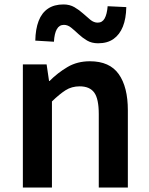

<svg xmlns="http://www.w3.org/2000/svg" viewBox="-20 -845 672 865"><path d="M83 0V-555H190L201 -480H203Q240 -517 284 -543Q328 -569 385 -569Q474 -569 515 -511Q556 -453 556 -348V0H425V-331Q425 -400 404.5 -428Q384 -456 339 -456Q303 -456 275.5 -438.5Q248 -421 214 -388V0ZM422 -650Q393 -650 372 -662.5Q351 -675 333.5 -691.5Q316 -708 300.5 -720.5Q285 -733 268 -733Q247 -733 236 -713.5Q225 -694 223 -657L139 -662Q140 -714 154 -750.5Q168 -787 196 -806Q224 -825 266 -825Q294 -825 315.5 -812.5Q337 -800 354.5 -784Q372 -768 387.5 -755.5Q403 -743 420 -743Q441 -743 451.5 -762Q462 -781 465 -817L549 -813Q548 -761 533.5 -725Q519 -689 491.5 -669.5Q464 -650 422 -650Z"/></svg>

Font: Noto Sans TC SemiBold
Style: Regular
Weight: 600
Designer: Ryoko NISHIZUKA  (kana, bopomofo & ideographs); Paul D. Hunt (Latin, Greek & Cyrillic); Sandoll Communications , Soo-you
Foundry: Adobe
Version: Version 2.004-H2;hotconv 1.0.118;makeotfexe 2.5.65603